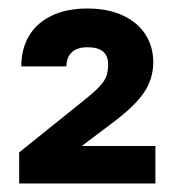

<svg xmlns="http://www.w3.org/2000/svg" viewBox="-20 -811 410 451"><path d="M25 -453 178 -576Q202 -595 214 -608Q226 -621 230 -632.5Q234 -644 234 -660Q234 -679 222.5 -689.5Q211 -700 185 -700Q161 -700 148.5 -688Q136 -676 136 -655H30Q30 -696 48 -726.5Q66 -757 101 -774Q136 -791 185 -791Q234 -791 269 -774.5Q304 -758 322 -729.5Q340 -701 340 -665Q340 -626 318.5 -594Q297 -562 245 -523L172 -468H345V-380H25Z"/></svg>

Font: .
Style: 
Weight: 500
Designer: A.Korolkova, Vitaly Kuzmin
Foundry: ParaType Ltd
Version: Version 1.000; Glyphs 3.2, build 3192.0